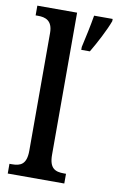

<svg xmlns="http://www.w3.org/2000/svg" viewBox="-86 -808 526 856"><g transform="rotate(10 176.5 -380.0)"><path d="M12 0H268V-44H258C219 -44 192 -55 192 -117V-760H12V-716H23C55 -716 89 -707 89 -650V-117C89 -55 62 -44 23 -44H12ZM239 -613V-600H278C303 -642 338 -708 353 -750V-760H269C261 -712 249 -657 239 -613Z"/></g></svg>

Font: Noto Serif Hebrew Condensed Medium
Style: Regular
Weight: 500
Width: 3
Designer: Monotype Design Team
Foundry: Monotype Imaging Inc.
Version: Version 2.004